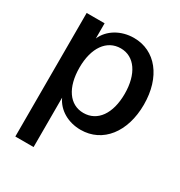

<svg xmlns="http://www.w3.org/2000/svg" viewBox="-179 -677 958 1020"><g transform="rotate(30 299.5 -166.5)"><path d="M63 218H175V-85C203 -24 268 14 345 14C480 14 570 -102 570 -270C570 -439 480 -551 348 -551C269 -551 200 -510 173 -447V-540H63ZM313 -71C228 -71 175 -148 175 -270C175 -391 229 -468 315 -468C399 -468 453 -390 453 -269C453 -147 399 -71 313 -71Z"/></g></svg>

Font: Ronzino Medium
Style: Regular
Weight: 500
Designer: Nunzio Mazzaferro
Foundry: Collletttivo
Version: Version 1.000;Glyphs 3.3 (3337)